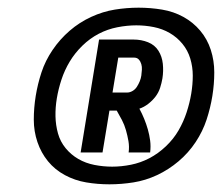

<svg xmlns="http://www.w3.org/2000/svg" viewBox="-20 -911 578 500"><path d="M190 -514 238 -808H328Q348 -808 365.5 -801Q383 -794 392.5 -779Q402 -764 404 -745Q406 -726 403 -707Q401 -695 397 -682.5Q393 -670 385 -659.5Q377 -649 366 -640.5Q355 -632 343 -628Q350 -615 355.5 -601.5Q361 -588 365 -574Q369 -560 371 -545Q373 -530 371 -514H315Q317 -529 314.5 -543.5Q312 -558 308 -572Q304 -586 297.5 -598.5Q291 -611 284 -623H265L247 -514ZM273 -670H311Q318 -670 325 -674Q332 -678 336.5 -685Q341 -692 344 -699.5Q347 -707 348 -714Q349 -722 349.5 -729.5Q350 -737 348 -744Q346 -751 341.5 -756Q337 -761 329 -761H288ZM265 -431Q234 -431 204.5 -436Q175 -441 149 -455Q123 -469 105 -491Q87 -513 77.5 -541Q68 -569 68 -599.5Q68 -630 73 -661Q78 -692 88 -722.5Q98 -753 117 -781Q136 -809 161.5 -831Q187 -853 217.5 -867Q248 -881 279 -886Q310 -891 341 -891Q372 -891 402 -886Q432 -881 457.5 -867Q483 -853 501.5 -831Q520 -809 529 -781Q538 -753 538 -722.5Q538 -692 533 -661Q528 -630 518 -599.5Q508 -569 489.5 -541Q471 -513 445 -491Q419 -469 389 -455Q359 -441 327.5 -436Q296 -431 265 -431ZM272 -477Q296 -477 321 -482Q346 -487 369 -499Q392 -511 412 -530Q432 -549 445 -571.5Q458 -594 466 -618.5Q474 -643 478 -667Q482 -691 482 -714Q482 -737 475.5 -758.5Q469 -780 455 -797Q441 -814 422 -825Q403 -836 380.5 -840.5Q358 -845 335 -845Q311 -845 285.5 -840Q260 -835 237 -823Q214 -811 194.5 -792Q175 -773 161.5 -750.5Q148 -728 140 -703.5Q132 -679 128 -655Q124 -631 124.5 -608Q125 -585 131 -563.5Q137 -542 151 -525Q165 -508 184 -497Q203 -486 226 -481.5Q249 -477 272 -477Z"/></svg>

Font: Iosevka Curly Heavy
Style: Italic
Weight: 900
Italic angle: -9°
Monospace: yes
Designer: Belleve Invis
Foundry: Belleve Invis
Version: Version 22.1.2; ttfautohint (v1.8.4)